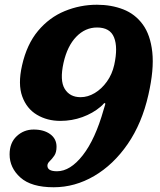

<svg xmlns="http://www.w3.org/2000/svg" viewBox="-20 -780 674 810"><path d="M180 -81Q180 -57.5 220.5 -57.5Q276.5 -57.5 329.2 -125Q382 -192.5 417.5 -318.5Q421 -331.5 423.2 -337.2Q425.5 -343 423 -344.5Q420 -346.5 416.5 -341.8Q413 -337 404 -329.5Q371.5 -302 327.5 -286Q283.5 -270 234.5 -270Q179 -270 135.8 -295.8Q92.5 -321.5 73.8 -373.2Q55 -425 73 -504Q93 -593 140.5 -649.8Q188 -706.5 253 -733.2Q318 -760 389 -760Q449.5 -760 499.8 -740.5Q550 -721 582.2 -677Q614.5 -633 622.5 -560Q630.5 -487 606 -380Q579 -260 518.8 -172.5Q458.5 -85 377.2 -37.5Q296 10 206.5 10Q112 10 66.2 -31Q20.5 -72 20.5 -128.5Q20.5 -177.5 50.5 -205.5Q80.5 -233.5 122 -233.5Q165 -233.5 191.8 -214Q218.5 -194.5 218.5 -161Q218.5 -137 209 -123.2Q199.5 -109.5 189.8 -100.2Q180 -91 180 -81ZM248 -515Q231.5 -440.5 253 -405.2Q274.5 -370 320 -370Q350.5 -370 379.8 -387.5Q409 -405 431 -435.8Q453 -466.5 462 -506.5Q478 -580 461.2 -622Q444.5 -664 389.5 -664Q339.5 -664 301.8 -625Q264 -586 248 -515Z"/></svg>

Font: Besley* Heavy
Style: Italic
Weight: 800
Italic angle: -13°
Designer: Owen Earl
Foundry: indestructible type*
Version: Version 3.000; ttfautohint (v1.8.3)